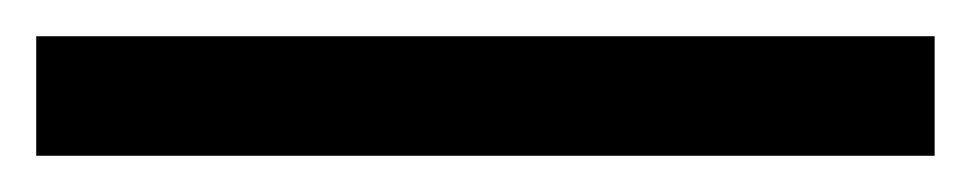

<svg xmlns="http://www.w3.org/2000/svg" viewBox="-21 47 536 106"><path d="M-1 67H495V133H-1Z"/></svg>

Font: Bitter Pro Medium
Style: Regular
Weight: 500
Designer: Sol Matas, and Bitter project Authors
Foundry: Sol Matas
Version: Version 1.010